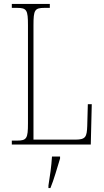

<svg xmlns="http://www.w3.org/2000/svg" viewBox="-20 -734 529 975"><path d="M40 0H441L446 -205H426L423 -94C421 -39 415 -25 363 -25H150V-606C150 -683 156 -694 206 -694H233V-714H40V-694H66C116 -694 122 -683 122 -606V-108C122 -31 116 -20 66 -20H40ZM226 208V221H236C253 181 272 113 285 71V61H244C241 111 234 159 226 208Z"/></svg>

Font: Noto Serif Devanagari Condensed Thin
Style: Regular
Weight: 100
Width: 3
Designer: Universal Thirst, Indian Type Foundry and the Monotype Design Team
Foundry: Monotype Imaging Inc.
Version: Version 2.004